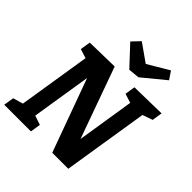

<svg xmlns="http://www.w3.org/2000/svg" viewBox="-251 -1119 1286 1286"><g transform="rotate(45 392.0 -476.0)"><path d="M532.8 -699.3 785 -704.3 773.5 -631.3 686.9 -600.9 704.5 -622.6 605.3 0H453.6L253.3 -550.3L269.6 -550.6L194.6 -78.3L186.2 -99.3L263 -73L251.4 0H-1.2L10.4 -73L98.3 -98.6L79.4 -78.3L166 -622.6L180.6 -600.2L98 -626.3L109.5 -699.3L340.7 -704.3L534.3 -165.4L516.9 -165L589.3 -622.9L603.8 -600.2L521.2 -626.3ZM625.9 -952.5 663.5 -896.5 504.5 -765.6 425.3 -758.1 296 -896.5 349.2 -952.5 520.1 -832.2 425.5 -833.6Z"/></g></svg>

Font: Bitter Thin
Style: Italic
Weight: 100
Italic angle: -9°
Designer: Sol Matas, and Bitter project Authors
Foundry: Sol Matas
Version: Version 2.002